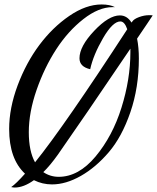

<svg xmlns="http://www.w3.org/2000/svg" viewBox="-20 -739 704 860"><path d="M495 -707H484Q422 -707 353.5 -653.5Q285 -600 232 -518.5Q179 -437 144 -336.5Q109 -236 109 -147Q109 -62 137 -12Q269 -176 550 -608Q538 -643 519 -643Q485 -643 441.5 -568Q398 -493 384 -429Q336 -440 336 -478Q336 -531 401.5 -600.5Q467 -670 517 -670Q549 -670 569 -638L573 -643Q580 -654 603 -662.5Q626 -671 648 -671Q659 -671 664 -670Q663 -668 639 -632.5Q615 -597 594 -566Q602 -526 602 -477Q602 -347 564 -236.5Q526 -126 467.5 -57.5Q409 11 342 49Q275 87 213 87Q170 87 132 68Q86 101 46 101Q40 101 30 99Q52 84 92 39Q21 -27 21 -161Q21 -255 59 -356.5Q97 -458 156 -537Q215 -616 290 -667.5Q365 -719 435 -719Q472 -719 495 -707ZM239 -46Q204 3 174 32Q205 53 243 53Q332 53 408 -38Q484 -129 524 -256.5Q564 -384 564 -505V-521Q347 -200 239 -46Z"/></svg>

Font: Dancing Script
Style: Regular
Weight: 400
Designer: Pablo Impallari
Foundry: Pablo Impallari. www.impallari.com
Version: Version 1.002